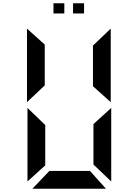

<svg xmlns="http://www.w3.org/2000/svg" viewBox="-20 -934 840 1167"><path d="M177 213 280 105H527L624 213ZM147 -278 255 -174V71L147 169ZM656 169 548 66V-180L656 -278ZM144 -313V-760L252 -663V-415ZM653 -760V-313L545 -410V-657ZM305 -914H371V-852H305ZM424 -914H491V-852H424Z"/></svg>

Font: Digital Numbers
Style: Regular
Weight: 400
Version: Version 001.102